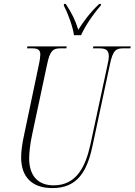

<svg xmlns="http://www.w3.org/2000/svg" viewBox="-20 -951 688 981"><path d="M358 -771H394C416 -819 451 -872 495 -923L496 -931H487C437 -884 405 -838 380 -799C365 -847 348 -882 316 -931H307L306 -923C326 -885 352 -816 358 -771ZM248 10C375 10 425 -74 453 -207L541 -619C557 -698 574 -704 612 -704H646L648 -714H457L455 -704H485C516 -704 536 -699 536 -663C536 -652 534 -639 529 -618L442 -213C418 -105 374 -4 254 -4C173 -4 129 -54 129 -142C129 -167 133 -213 145 -267L220 -619C235 -693 251 -704 289 -704H319L321 -714H120L118 -704H145C173 -704 186 -696 186 -673C186 -664 184 -645 178 -618L104 -266C93 -217 88 -176 88 -147C88 -47 143 10 248 10Z"/></svg>

Font: Noto Serif Display ExtraCondensed ExtraLight
Style: Italic
Weight: 200
Width: 2
Italic angle: -12°
Designer: Monotype Design Team
Foundry: Monotype Imaging Inc.
Version: Version 2.009